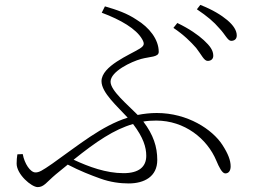

<svg xmlns="http://www.w3.org/2000/svg" viewBox="-20 -762 1040 785"><path d="M782 -566C804 -538 814 -513 829 -513C842 -513 852 -520 852 -534C852 -556 839 -574 813 -598C790 -619 755 -644 705 -668L689 -648C731 -620 760 -591 782 -566ZM877 -646C901 -621 911 -595 925 -595C937 -595 948 -601 948 -617C948 -637 935 -658 909 -680C885 -700 850 -722 799 -742L785 -724C828 -695 854 -673 877 -646ZM73 -132 51 -131C49 -117 48 -108 48 -93C48 -49 109 3 134 3C160 3 170 -17 208 -49L257 -89C307 -63 351 -46 390 -32C431 -17 472 -12 506 -12C570 -12 623 -40 623 -108C623 -162 607 -211 566 -265C583 -268 601 -269 619 -269C734 -269 827 -196 865 -104C875 -80 888 -53 901 -53C916 -53 923 -65 923 -82C923 -106 913 -133 889 -170C848 -233 747 -300 621 -300C594 -300 568 -297 543 -292C502 -334 432 -391 432 -428C432 -470 517 -510 557 -521C594 -531 629 -528 629 -550C629 -601 590 -650 539 -681C499 -708 457 -722 409 -736L396 -710C474 -681 537 -644 561 -602C572 -583 570 -575 551 -563C511 -538 395 -492 395 -430C395 -383 460 -327 502 -281C395 -247 303 -170 194 -93C152 -64 140 -57 125 -57C104 -57 80 -93 73 -132ZM524 -255C566 -200 578 -160 578 -125C578 -80 548 -54 485 -54C414 -54 343 -80 281 -109C373 -183 447 -233 524 -255Z"/></svg>

Font: Noto Serif CJK SC ExtraLight
Style: Regular
Weight: 200
Designer: Ryoko NISHIZUKA 西塚涼子 (kana & ideographs); Frank Grießhammer (Latin, Greek & Cyrillic); Wenlong ZHANG 张文龙 (bopomofo); San
Foundry: Adobe
Version: Version 2.001;hotconv 1.1.0;makeotfexe 2.6.0